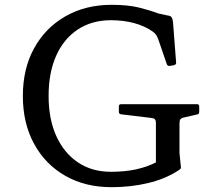

<svg xmlns="http://www.w3.org/2000/svg" viewBox="-20 -770 879 798"><path d="M441 -686Q362 -686 303.5 -647.5Q245 -609 213.5 -538.5Q182 -468 182 -371Q182 -275 214 -204.5Q246 -134 304 -95Q362 -56 441 -56Q499 -56 545 -66Q591 -76 628 -95V-258Q628 -270 623.5 -274.5Q619 -279 607 -280L483 -295Q474 -296 474 -306V-328Q474 -337 484 -337H799Q808 -337 808 -327V-305Q808 -295 798 -294L746 -282Q734 -280 730 -274.5Q726 -269 726 -257V-134L731 -84Q733 -74 731.5 -70.5Q730 -67 722 -62Q667 -26 595 -9Q523 8 444 8Q334 8 251 -39.5Q168 -87 121.5 -172.5Q75 -258 75 -371Q75 -484 121.5 -569Q168 -654 251.5 -702Q335 -750 444 -750Q511 -750 556 -739Q601 -728 638 -714L675 -706Q685 -705 689.5 -702Q694 -699 696.5 -691Q699 -683 700 -666L712 -510Q713 -502 703 -499L685 -496Q676 -495 673 -504L638 -606Q634 -617 629.5 -624Q625 -631 616 -638Q582 -662 537.5 -674Q493 -686 441 -686Z"/></svg>

Font: Hahmlet
Style: Regular
Weight: 400
Designer: Minjoo Ham & Mark Frömberg
Foundry: hypertype
Version: Version 1.001; ttfautohint (v1.8.3)